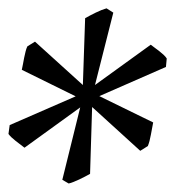

<svg xmlns="http://www.w3.org/2000/svg" viewBox="-23 -782 416 456"><path d="M202.6 -580.1 335 -675.8Q339.4 -672.4 344.7 -668.5Q350.1 -664.6 355.7 -660.2Q361.3 -655.8 366 -651.4Q370.6 -647 373 -643.1L371.1 -623L212.9 -553.7L340.8 -491.2Q338.4 -479 335.4 -462.4Q332.5 -445.8 328.1 -435.1L310.1 -423.8L195.8 -527.8L190.9 -369.1Q185.5 -366.2 178.7 -362.5Q171.9 -358.9 165 -355.7Q158.2 -352.5 151.6 -349.9Q145 -347.2 140.1 -346.2L125 -355L167.5 -526.9L35.2 -431.2Q25.9 -438 14.2 -447.3Q2.4 -456.5 -2.9 -463.9L0 -484.9L156.7 -553.2L28.8 -616.2Q30.3 -622.1 31.5 -629.6Q32.7 -637.2 34.4 -645Q36.1 -652.8 37.8 -659.9Q39.6 -667 42 -671.9L60.1 -683.1L173.8 -580.1L179.2 -738.8Q184.1 -741.7 190.7 -745.1Q197.3 -748.5 204.3 -752Q211.4 -755.4 218 -758.1Q224.6 -760.7 230 -762.2L246.1 -752Z"/></svg>

Font: GentiumAlt
Style: Italic
Weight: 400
Italic angle: -7°
Designer: J. Victor Gaultney
Version: Version 1.02; 2005; OFL release